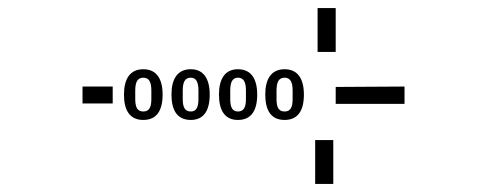

<svg xmlns="http://www.w3.org/2000/svg" viewBox="-20 -626 1240 477"><path d="M336 -349C321 -349 316 -360 316 -380V-401C316 -421 321 -433 336 -433C351 -433 356 -421 356 -401V-380C356 -360 351 -349 336 -349ZM454 -349C439 -349 434 -360 434 -380V-401C434 -421 439 -433 454 -433C468 -433 473 -421 473 -401V-380C473 -360 468 -349 454 -349ZM571 -349C557 -349 552 -360 552 -380V-401C552 -421 557 -433 571 -433C586 -433 591 -421 591 -401V-380C591 -360 586 -349 571 -349ZM687 -349C672 -349 667 -360 667 -380V-401C667 -421 672 -433 687 -433C702 -433 707 -421 707 -401V-380C707 -360 702 -349 687 -349ZM260 -369V-411H185V-369ZM336 -328C369 -328 384 -351 384 -391C384 -430 369 -454 336 -454C303 -454 288 -430 288 -391C288 -351 303 -328 336 -328ZM454 -328C486 -328 501 -351 501 -391C501 -430 486 -454 454 -454C421 -454 406 -430 406 -391C406 -351 421 -328 454 -328ZM571 -328C604 -328 619 -351 619 -391C619 -430 604 -454 571 -454C539 -454 524 -430 524 -391C524 -351 539 -328 571 -328ZM687 -328C720 -328 735 -351 735 -391C735 -430 720 -454 687 -454C654 -454 639 -430 639 -391C639 -351 654 -328 687 -328ZM763 -169H808V-278H763ZM769 -497H814V-606H769ZM985 -368V-411L814 -410V-368Z"/></svg>

Font: CryptoKit_GRILLE 1.4
Style: Regular
Weight: 400
Monospace: yes
Designer: Oceane Juvin
Foundry: http://www.head-geneve.ch
Version: Version 1.004